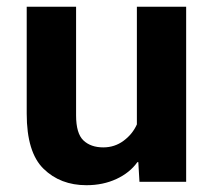

<svg xmlns="http://www.w3.org/2000/svg" viewBox="-20 -535 631 565"><path d="M58.6 -200.4V-515.1H203.9V-195.6Q203.9 -142.3 225.5 -121.8Q247.1 -101.3 283.9 -101.3Q317.4 -101.3 343.6 -120.7Q369.9 -140.1 382.8 -168.9V-515.1H527.8V0H390.4L387 -57.9H384.3Q361.8 -26.4 322.4 -8.2Q283 10 234.4 10Q157.5 10 108 -38.5Q58.6 -86.9 58.6 -200.4Z"/></svg>

Font: RobotoFlex
Style: Regular
Weight: 400
Designer: Berlow after Robertson
Foundry: Google
Version: Version 2.136